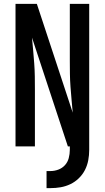

<svg xmlns="http://www.w3.org/2000/svg" viewBox="-20 -755 540 990"><path d="M220 215V127H240Q261 127 281 119.5Q301 112 315 96.5Q329 81 334.5 60Q340 39 340 18V0H330L145 -561Q148 -528 151 -494.5Q154 -461 156.5 -427.5Q159 -394 159.5 -360.5Q160 -327 160 -294V0H60V-735H170L355 -174Q352 -207 349 -240.5Q346 -274 343.5 -307.5Q341 -341 340.5 -374.5Q340 -408 340 -441V-735H440V18Q440 45 435 71.5Q430 98 418 121.5Q406 145 386.5 164Q367 183 343 194.5Q319 206 293 210.5Q267 215 240 215Z"/></svg>

Font: Iosevka Term Curly Semibold
Style: Regular
Weight: 600
Designer: Belleve Invis
Foundry: Belleve Invis
Version: Version 32.3.0